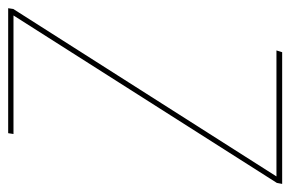

<svg xmlns="http://www.w3.org/2000/svg" viewBox="-147 -579 721 477"><g transform="rotate(-90 213.5 -340.5)"><path d="M-4.9 0 -2.4 -13.2 413.6 -667.5H119.1L121.1 -680.7H431.6L429.7 -668L13.7 -14.2H326.7L322.3 0Z"/></g></svg>

Font: Fira Sans Compressed Hair
Style: Italic
Weight: 100
Width: 3
Italic angle: -8°
Designer: Carrois Corporate & Edenspiekermann AG
Foundry: Carrois Corporate GbR & Edenspiekermann AG
Version: Version 4.203;PS 004.203;hotconv 1.0.88;makeotf.lib2.5.64775